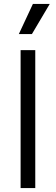

<svg xmlns="http://www.w3.org/2000/svg" viewBox="-20 -949 282 969"><path d="M84 0V-696H158V0ZM141 -777H75L146 -929H231Z"/></svg>

Font: Bricolage Grotesque 10pt Light
Style: Regular
Weight: 300
Designer: Mathieu Triay
Foundry: Atelier Triay
Version: Version 1.000; ttfautohint (v1.8.4.7-5d5b);gftools[0.9.32]